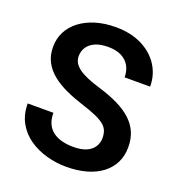

<svg xmlns="http://www.w3.org/2000/svg" viewBox="-132 -829 874 946"><g transform="rotate(20 305.0 -356.0)"><path d="M439.9 -184.6Q439.9 -205.1 433.8 -221.4Q427.7 -237.8 411.9 -251.2Q396 -264.6 367.4 -277.6Q338.9 -290.5 293.9 -304.7Q244.1 -320.3 201.2 -339.8Q158.2 -359.4 125.7 -385.3Q93.3 -411.1 75.2 -445.1Q57.1 -479 57.1 -523.9Q57.1 -567.9 75.9 -604Q94.7 -640.1 129.4 -666.3Q164.1 -692.4 211.2 -706.5Q258.3 -720.7 315.4 -720.7Q394.5 -720.7 452.4 -691.9Q510.3 -663.1 542 -613.8Q573.7 -564.5 573.7 -502.9H439.9Q439.9 -536.1 426 -561.5Q412.1 -586.9 384 -601.6Q356 -616.2 313.5 -616.2Q272.5 -616.2 245.4 -604Q218.3 -591.8 204.8 -570.8Q191.4 -549.8 191.4 -523.9Q191.4 -504.4 200.7 -489Q210 -473.6 228.5 -460.2Q247.1 -446.8 274.7 -435.3Q302.2 -423.8 338.9 -412.6Q397.5 -395 441.7 -373.5Q485.8 -352.1 515.4 -324.7Q544.9 -297.4 559.8 -263.2Q574.7 -229 574.7 -185.5Q574.7 -139.6 556.6 -103.5Q538.6 -67.4 504.9 -42Q471.2 -16.6 424.1 -3.4Q377 9.8 318.8 9.8Q267.1 9.8 216.6 -4.2Q166 -18.1 125 -46.1Q84 -74.2 59.6 -117.4Q35.2 -160.6 35.2 -218.8H169.9Q169.9 -185.1 180.9 -161.4Q191.9 -137.7 212.2 -122.8Q232.4 -107.9 259.8 -101.1Q287.1 -94.2 318.8 -94.2Q359.9 -94.2 386.5 -105.7Q413.1 -117.2 426.5 -137.7Q439.9 -158.2 439.9 -184.6Z"/></g></svg>

Font: Roboto SemiBold
Style: Regular
Weight: 600
Designer: Christian Robertson
Foundry: Google
Version: Version 3.009; 2024